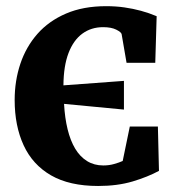

<svg xmlns="http://www.w3.org/2000/svg" viewBox="-20 -589 575 622"><path d="M298 13.5Q205 13.5 145.2 -21Q85.5 -55.5 56.5 -118.5Q27.5 -181.5 27.5 -265Q27.5 -327.5 46 -382.5Q64.5 -437.5 101.2 -479.2Q138 -521 193.8 -545Q249.5 -569 324 -569Q355.5 -569 383.2 -565Q411 -561 436.8 -554Q462.5 -547 487.5 -536.5L483 -385.5H390L374 -478.5Q372.5 -485 356.5 -493Q340.5 -501 314 -501Q275.5 -501 246.8 -480Q218 -459 202 -417.2Q186 -375.5 185.5 -312.5L381.5 -327V-234L187.5 -252.5Q190 -207 199 -170.2Q208 -133.5 223.5 -107.5Q239 -81.5 262 -67.2Q285 -53 314.5 -53Q333.5 -53 350 -57.8Q366.5 -62.5 377.5 -67.5L400.5 -179H491.5L495 -35.5Q459 -16 409.8 -1.2Q360.5 13.5 298 13.5Z"/></svg>

Font: Merriweather ExtraBold
Style: Regular
Weight: 800
Version: Version 2.100